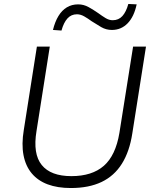

<svg xmlns="http://www.w3.org/2000/svg" viewBox="-20 -940 777 968"><path d="M337 8Q270 8 220.5 -10.5Q171 -29 140 -66Q109 -103 98.5 -158Q88 -213 100 -285L166 -705H231L164 -279Q145 -164 190.5 -108Q236 -52 340 -52Q444 -52 503.5 -104Q563 -156 582 -270L651 -705H716L647 -267Q633 -176 594.5 -114.5Q556 -53 492 -22.5Q428 8 337 8ZM290 -786 247 -789Q257 -830 274.5 -859Q292 -888 317 -903Q342 -918 374 -918Q402 -918 427 -904Q452 -890 475 -874Q494 -860 512 -849Q530 -838 548 -838Q578 -838 597 -859Q616 -880 627 -920L669 -918Q656 -856 623.5 -822.5Q591 -789 544 -789Q515 -789 490 -803.5Q465 -818 442 -833Q423 -847 404.5 -857.5Q386 -868 368 -868Q339 -868 320 -847Q301 -826 290 -786Z"/></svg>

Font: Nunito Sans 10pt Light
Style: Italic
Weight: 300
Italic angle: -9°
Designer: Vernon Adams
Foundry: Vernon Adams
Version: Version 3.101;gftools[0.9.27]